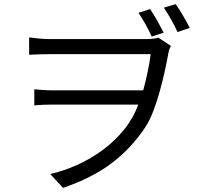

<svg xmlns="http://www.w3.org/2000/svg" viewBox="-20 -841 996 929"><path d="M714 -664Q701 -693 684 -723.5Q667 -754 650 -779L706 -797Q723 -773 740.5 -741.5Q758 -710 772 -683ZM687 -652Q704 -652 719 -653.5Q734 -655 746 -659L807 -619Q804 -613 800.5 -604.5Q797 -596 795 -585Q787 -540 776 -491Q765 -442 751.5 -394Q738 -346 721.5 -303Q705 -260 684 -227Q616 -124 521 -52Q426 20 285 68L223 1Q289 -14 354.5 -43.5Q420 -73 478 -116Q536 -159 580.5 -214Q625 -269 649 -335H233Q209 -335 188.5 -334Q168 -333 146 -331V-409Q166 -407 187 -405.5Q208 -404 231 -404H673Q685 -449 694.5 -493.5Q704 -538 709 -579H220Q191 -579 164.5 -578Q138 -577 121 -576V-660Q136 -658 163.5 -655Q191 -652 220 -652ZM830 -821Q847 -797 865.5 -765.5Q884 -734 898 -706L839 -686Q825 -717 807.5 -747.5Q790 -778 773 -804Z"/></svg>

Font: Kinto Sans
Style: Regular
Weight: 400
Designer: Authors: Ryoko NISHIZUKA  (kana & ideographs); Paul D. Hunt (Latin, Greek & Cyrillic); Wenlong ZHANG  (bopomofo); Sandol
Foundry: Adobe Systems Incorporated, ookami Inc.
Version: Version 0.001